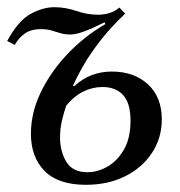

<svg xmlns="http://www.w3.org/2000/svg" viewBox="-20 -504 500 534"><path d="M219 10Q142 10 104 -28.5Q66 -67 66 -132Q66 -190 93 -246.5Q120 -303 166.5 -352.5Q213 -402 273 -437L271 -442Q235 -424 212.5 -416Q190 -408 176 -408Q161 -408 149 -411.5Q137 -415 124 -419Q111 -423 93 -423Q67 -423 49.5 -411Q32 -399 21 -379L0 -390Q31 -447 65.5 -465.5Q100 -484 131 -484Q162 -484 192.5 -473.5Q223 -463 253 -463Q268 -463 283.5 -467.5Q299 -472 312 -483L328 -466Q316 -455 291 -428.5Q266 -402 237 -361Q208 -320 183 -266L186 -264Q209 -285 235 -295Q261 -305 291 -305Q353 -305 391.5 -269.5Q430 -234 430 -172Q430 -120 402.5 -78.5Q375 -37 327.5 -13.5Q280 10 219 10ZM223 -25Q252 -25 279.5 -41Q307 -57 325 -88.5Q343 -120 343 -169Q343 -217 322.5 -239.5Q302 -262 265 -262Q237 -262 211 -249Q185 -236 164 -210Q158 -192 152.5 -169.5Q147 -147 147 -121Q147 -83 164.5 -54Q182 -25 223 -25Z"/></svg>

Font: STIX Two Text
Style: Italic
Weight: 400
Italic angle: -12°
Designer: Ross Mills, John Hudson & Paul Hanslow, Tiro Typeworks Ltd; with prior portions MicroPress Inc. and Coen Hoffman, Elsevi
Foundry: Tiro Typeworks Ltd
Version: Version 2.13 b171